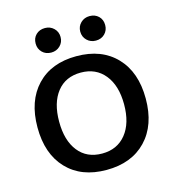

<svg xmlns="http://www.w3.org/2000/svg" viewBox="-102 -752 769 848"><g transform="rotate(-15 282.0 -328.0)"><path d="M35 -250Q35 -371 101 -440.5Q167 -510 282 -510Q397 -510 463.5 -440.5Q530 -371 530 -250Q530 -129 463.5 -59.5Q397 10 282 10Q167 10 101 -59.5Q35 -129 35 -250ZM431 -250Q431 -336 391 -385.5Q351 -435 282 -435Q212 -435 173 -385.5Q134 -336 134 -250Q134 -164 173 -114.5Q212 -65 282 -65Q351 -65 391 -114.5Q431 -164 431 -250ZM123 -610Q123 -635 139 -650.5Q155 -666 180 -666Q204 -666 220.5 -650Q237 -634 237 -610Q237 -586 220.5 -570Q204 -554 180 -554Q155 -554 139 -570Q123 -586 123 -610ZM327 -610Q327 -634 343.5 -650Q360 -666 384 -666Q409 -666 425 -650.5Q441 -635 441 -610Q441 -586 425 -570Q409 -554 384 -554Q360 -554 343.5 -570Q327 -586 327 -610Z"/></g></svg>

Font: Sarabun Medium
Style: Regular
Weight: 500
Designer: Suppakit Chalermlarp | Katatrad Co.,Ltd.
Foundry: Cadson Demak Co.,Ltd.
Version: Version 1.000; ttfautohint (v1.6)